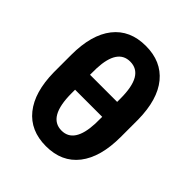

<svg xmlns="http://www.w3.org/2000/svg" viewBox="-200 -851 990 990"><g transform="rotate(45 295.0 -356.0)"><path d="M195.8 -411.6H393.6V-435.1Q393.6 -522 368.9 -564.2Q344.2 -606.4 294.4 -606.4Q202.6 -606.4 196.3 -459.5ZM393.6 -302.7H195.8V-277.8Q195.8 -104 295.4 -104Q386.7 -104 393.1 -252.4ZM534.7 -296.9Q534.7 -149.9 472.7 -70.1Q410.6 9.8 295.4 9.8Q181.6 9.8 119.1 -67.9Q56.6 -145.5 54.7 -288.6V-415Q54.7 -562.5 116.9 -641.6Q179.2 -720.7 294.4 -720.7Q407.2 -720.7 470 -644.3Q532.7 -567.9 534.7 -423.8Z"/></g></svg>

Font: MAUL Bold
Style: Bold
Weight: 700
Designer: MAUL
Version: Version 1.0; 2020; ttfautohint (v1.8.3)